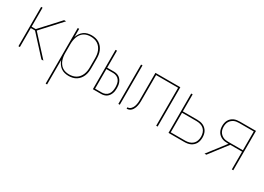

<svg xmlns="http://www.w3.org/2000/svg" viewBox="-12 -1256 3024 2198"><g transform="rotate(30 1500.0 -156.5)"><path d="M88 0V-520H107V-269H162L309 -429L392 -520H418L411 -512L180 -260L418 0H392L169 -244L162 -251H107V0Z M572 215V-520H591V-412Q600 -438 615 -460.5Q630 -483 652 -499Q674 -515 700.5 -521.5Q727 -528 754 -528Q780 -528 806 -522Q832 -516 854 -502Q876 -488 892.5 -467.5Q909 -447 919 -422.5Q929 -398 932.5 -372Q936 -346 936 -320V-200Q936 -174 932.5 -148Q929 -122 919 -97.5Q909 -73 892.5 -52.5Q876 -32 854 -18Q832 -4 806 2Q780 8 754 8Q727 8 700.5 1.5Q674 -5 652 -21Q630 -37 615 -59.5Q600 -82 591 -108V215ZM751 -10Q775 -10 798.5 -15.5Q822 -21 842 -33.5Q862 -46 877 -65Q892 -84 901 -106.5Q910 -129 913.5 -152.5Q917 -176 917 -200V-320Q917 -344 913.5 -367.5Q910 -391 901 -413.5Q892 -436 877 -455Q862 -474 842 -486.5Q822 -499 798.5 -504.5Q775 -510 751 -510Q727 -510 704 -504.5Q681 -499 661.5 -486Q642 -473 628 -453.5Q614 -434 606 -412Q598 -390 594.5 -366.5Q591 -343 591 -320V-200Q591 -177 594.5 -153.5Q598 -130 606 -108Q614 -86 628 -66.5Q642 -47 661.5 -34Q681 -21 704 -15.5Q727 -10 751 -10Z M1409 0V-520H1428V0ZM1072 0V-520H1091V-295H1181Q1199 -295 1217 -290.5Q1235 -286 1250 -276Q1265 -266 1276 -251Q1287 -236 1293.5 -219Q1300 -202 1302.5 -184Q1305 -166 1305 -148Q1305 -129 1302.5 -111Q1300 -93 1293.5 -76Q1287 -59 1276 -44Q1265 -29 1250 -19Q1235 -9 1217 -4.5Q1199 0 1181 0ZM1091 -18H1181Q1205 -18 1227 -28Q1249 -38 1262.5 -57.5Q1276 -77 1280.5 -100.5Q1285 -124 1285 -148Q1285 -171 1280.5 -194.5Q1276 -218 1262.5 -237.5Q1249 -257 1227 -267Q1205 -277 1181 -277H1091Z M1518 0V-18Q1530 -18 1541.5 -22.5Q1553 -27 1561.5 -36Q1570 -45 1576.5 -55.5Q1583 -66 1587 -77.5Q1591 -89 1593.5 -101Q1596 -113 1597.5 -125Q1599 -137 1599 -149.5Q1599 -162 1599 -174V-520H1928V0H1909V-502H1618V-185Q1618 -170 1618 -155.5Q1618 -141 1616.5 -126Q1615 -111 1612 -96.5Q1609 -82 1604 -68Q1599 -54 1591 -41.5Q1583 -29 1572 -19Q1561 -9 1547 -4.5Q1533 0 1518 0Z M2072 0V-520H2091V-295H2282Q2302 -295 2322.5 -291.5Q2343 -288 2361 -279.5Q2379 -271 2394 -257Q2409 -243 2418.5 -225.5Q2428 -208 2432 -188Q2436 -168 2436 -148Q2436 -127 2432 -107Q2428 -87 2418.5 -69.5Q2409 -52 2394 -38Q2379 -24 2361 -15.5Q2343 -7 2322.5 -3.5Q2302 0 2282 0ZM2091 -18H2282Q2309 -18 2335 -25.5Q2361 -33 2380.5 -51Q2400 -69 2408.5 -95Q2417 -121 2417 -148Q2417 -174 2408.5 -200Q2400 -226 2380.5 -244Q2361 -262 2335 -269.5Q2309 -277 2282 -277H2091Z M2548 0 2729 -235H2715Q2696 -235 2676 -238Q2656 -241 2638.5 -249.5Q2621 -258 2606 -271Q2591 -284 2581.5 -301.5Q2572 -319 2568 -338.5Q2564 -358 2564 -378Q2564 -397 2568 -416.5Q2572 -436 2581.5 -453.5Q2591 -471 2606 -484.5Q2621 -498 2638.5 -506Q2656 -514 2676 -517Q2696 -520 2715 -520H2928V0H2909V-235H2753L2694 -159L2572 0ZM2909 -253V-502H2715Q2698 -502 2681 -499.5Q2664 -497 2648.5 -489.5Q2633 -482 2620 -470.5Q2607 -459 2598.5 -444Q2590 -429 2586.5 -412Q2583 -395 2583 -378Q2583 -360 2586.5 -343Q2590 -326 2598.5 -311Q2607 -296 2620 -284.5Q2633 -273 2648.5 -265.5Q2664 -258 2681 -255.5Q2698 -253 2715 -253Z"/></g></svg>

Font: Iosevka Curly Thin
Style: Regular
Weight: 100
Monospace: yes
Designer: Belleve Invis
Foundry: Belleve Invis
Version: Version 22.1.2; ttfautohint (v1.8.4)